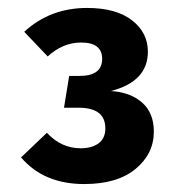

<svg xmlns="http://www.w3.org/2000/svg" viewBox="-20 -772 440 483"><path d="M199 -752Q272 -752 312 -721Q352 -690 352 -642Q352 -567 259 -543Q308 -540 337.5 -514Q367 -488 367 -441Q367 -385 321 -347Q275 -309 192 -309Q90 -309 33 -376L98 -438Q134 -399 183 -399Q211 -399 228 -411.5Q245 -424 245 -449Q245 -501 178 -501H141L154 -581H180Q237 -581 237 -624Q237 -665 184 -665Q138 -665 100 -630L41 -692Q106 -752 199 -752Z"/></svg>

Font: FiraGO
Style: Bold
Weight: 700
Designer: bBox Type
Foundry: bBox Type GmbH
Version: Version 1.001;PS 001.001;hotconv 1.0.88;makeotf.lib2.5.64775